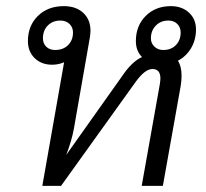

<svg xmlns="http://www.w3.org/2000/svg" viewBox="-20 -606 673 626"><path d="M560 -408Q572 -390 572 -359Q572 -343 569 -325L511 0H442L501 -331Q503 -345 503 -350Q503 -381 477 -381Q453 -381 423 -340L179 0H118L189 -403Q171 -395 150 -395Q115 -395 93 -416.5Q71 -438 71 -472Q71 -522 103.5 -554Q136 -586 188 -586Q228 -586 251.5 -564Q275 -542 275 -506Q275 -498 273 -484L221 -187Q214 -148 196 -101L379 -359Q410 -405 443 -420Q423 -440 423 -472Q423 -522 455 -554Q487 -586 537 -586Q573 -586 596 -565Q619 -544 619 -510Q619 -476 603 -449Q587 -422 560 -408ZM160 -443Q186 -443 202 -459Q218 -475 218 -500Q218 -517 206.5 -528Q195 -539 177 -539Q152 -539 136 -523Q120 -507 120 -481Q120 -464 131 -453.5Q142 -443 160 -443ZM569 -500Q569 -517 558 -528Q547 -539 529 -539Q504 -539 488 -522.5Q472 -506 472 -481Q472 -465 483.5 -454Q495 -443 512 -443Q538 -443 553.5 -459Q569 -475 569 -500Z"/></svg>

Font: Sarabun Light
Style: Italic
Weight: 300
Italic angle: -10°
Designer: Suppakit Chalermlarp | Katatrad Co.,Ltd.
Foundry: Cadson Demak Co.,Ltd.
Version: Version 1.000; ttfautohint (v1.6)